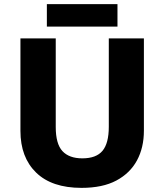

<svg xmlns="http://www.w3.org/2000/svg" viewBox="-20 -900 796 930"><path d="M677 -267Q677 -185 643.5 -123Q610 -61 543.5 -25.5Q477 10 375 10Q231 10 155 -64Q79 -138 79 -266V-714H250V-285Q250 -203 282.5 -168Q315 -133 379 -133Q446 -133 476.5 -169.5Q507 -206 507 -286V-714H677ZM549 -880V-771H207V-880Z"/></svg>

Font: Noto Sans Gujarati UI ExtraBold
Style: Regular
Weight: 800
Designer: Jelle Bosma - Monotype Design Team, Universal Thirst
Foundry: Monotype Imaging Inc.
Version: Version 2.106; ttfautohint (v1.8.4.7-5d5b)